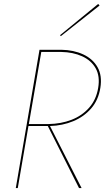

<svg xmlns="http://www.w3.org/2000/svg" viewBox="-20 -952 531 972"><path d="M126 -324 189 -689H290Q350 -688 396 -667Q442 -646 464.5 -606Q487 -566 477 -507Q467 -447 431 -406.5Q395 -366 342 -345.5Q289 -325 226 -324ZM124 -314H222L380 0H393L233 -314Q297 -316 351 -338.5Q405 -361 441.5 -403Q478 -445 488 -507Q498 -569 474 -611.5Q450 -654 401.5 -676.5Q353 -699 291 -700H191H182H180L60 0H70ZM484 -924 477 -932 284 -774 288 -769Z"/></svg>

Font: Jost* 200 Hairline Italic
Style: Italic
Weight: 100
Italic angle: -10°
Version: Version 3.200; ttfautohint (v0.97) -l 8 -r 50 -G 200 -x 14 -